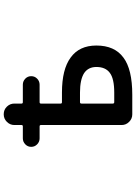

<svg xmlns="http://www.w3.org/2000/svg" viewBox="132 -888 736 1040"><g transform="rotate(-90 500.0 -368.0)"><path d="M400.4 -19.5Q377 -19.5 359.9 -36.6Q342.8 -53.7 342.8 -77.1V-514.6Q342.8 -521.5 335 -521.5H270.5Q252 -521.5 238.3 -534.7Q224.6 -547.9 224.6 -566.9Q224.6 -585.9 238.3 -599.1Q252 -612.3 270.5 -612.3H335Q342.8 -612.3 342.8 -619.1V-658.2Q342.8 -681.6 359.9 -698.7Q377 -715.8 400.4 -715.8H401.4Q425.8 -715.8 442.4 -698.7Q459 -681.6 459 -658.2V-619.1Q459 -612.3 466.8 -612.3H561.5Q580.1 -612.3 593.8 -599.1Q607.4 -585.9 607.4 -566.9Q607.4 -547.9 593.8 -534.7Q580.1 -521.5 561.5 -521.5H466.8Q459 -521.5 459 -514.6V-407.2Q459 -400.4 466.8 -400.4H518.6Q644.5 -400.4 708 -353.5Q773.4 -306.6 773.4 -213.9Q773.4 -115.2 708 -67.4Q644.5 -19.5 506.8 -19.5ZM518.6 -117.2Q594.7 -117.2 626 -141.6Q657.2 -165 657.2 -213.9Q657.2 -257.8 624 -280.3Q588.9 -302.7 518.6 -302.7H466.8Q459 -302.7 459 -294.9V-125Q459 -117.2 466.8 -117.2Z"/></g></svg>

Font: Rounded Mgen+ 1m medium
Style: Regular
Weight: 500
Designer: [Source Han Sans]
Ryoko NISHIZUKA  (kana & ideographs); Paul D. Hunt (Latin, Greek & Cyrillic); Wenlong ZHANG  (bopomofo
Version: Version 1.059.20150602